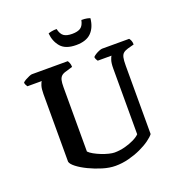

<svg xmlns="http://www.w3.org/2000/svg" viewBox="-158 -1046 1102 1178"><g transform="rotate(-20 393.0 -456.5)"><path d="M396 0Q357 0 312.5 -13.5Q268 -27 227.5 -46.5Q187 -66 160 -87Q133 -108 130 -124V-566Q130 -600 136.5 -620Q143 -640 148 -644H54Q51 -649 47 -655.5Q43 -662 42 -672Q48 -679 60.5 -686Q73 -693 86 -698.5Q99 -704 105 -704H339Q343 -699 347.5 -688Q352 -677 352 -662L309 -649Q289 -644 278.5 -634.5Q268 -625 264 -608.5Q260 -592 260 -563V-143Q270 -132 290.5 -120.5Q311 -109 335 -99.5Q359 -90 381.5 -84.5Q404 -79 418 -79Q451 -79 484.5 -87.5Q518 -96 545.5 -109.5Q573 -123 586 -137V-566Q586 -601 592.5 -620.5Q599 -640 603 -644H513Q509 -649 505.5 -656Q502 -663 501 -672Q507 -679 519 -686.5Q531 -694 544 -699Q557 -704 563 -704H740Q745 -698 749.5 -688Q754 -678 754 -662L713 -651Q693 -645 682.5 -636Q672 -627 668 -609Q664 -591 664 -557V-110Q653 -95 626 -75.5Q599 -56 562 -39Q525 -22 482.5 -11Q440 0 396 0ZM423 -779Q354 -779 323 -814.5Q292 -850 287 -904Q294 -907 309 -910Q324 -913 342 -913Q350 -878 368.5 -865Q387 -852 423 -852Q459 -852 478 -865Q497 -878 504 -913Q526 -913 540 -910Q554 -907 560 -904Q554 -845 521 -812Q488 -779 423 -779Z"/></g></svg>

Font: Texturina Medium 12pt SemiBold
Style: Regular
Weight: 600
Version: Version 1.002